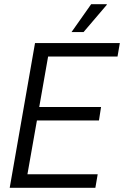

<svg xmlns="http://www.w3.org/2000/svg" viewBox="-20 -890 588 910"><path d="M26 0 146 -686H548L537 -622H208L166 -383H459L449 -319H155L110 -64H443L432 0ZM319 -738 412 -870H486V-867L376 -738Z"/></svg>

Font: Archivo Condensed Light
Style: Italic
Weight: 300
Width: 3
Italic angle: -10°
Designer: Hector Gatti
Foundry: Omnibus-Type
Version: Version 2.001